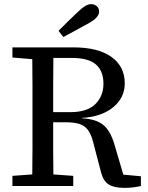

<svg xmlns="http://www.w3.org/2000/svg" viewBox="-20 -899 717 928"><path d="M263 -750Q287 -774 310.5 -797.5Q334 -821 358 -843Q395 -879 420 -879Q437 -879 448 -869Q459 -859 459 -843Q459 -815 411 -788Q380 -771 349 -754Q318 -737 286 -720ZM327 -619H238Q237 -554 237 -488.5Q237 -423 237 -357H320Q402 -357 441 -396Q480 -435 480 -494Q480 -556 443.5 -587.5Q407 -619 327 -619ZM40 -621V-670H335Q454 -670 518.5 -624Q583 -578 583 -496Q583 -427 527.5 -381Q472 -335 377 -329V-327Q442 -324 477.5 -296.5Q513 -269 533 -201L576 -55L661 -47V0Q645 4 625 6.5Q605 9 581 9Q532 9 506 -7Q480 -23 469 -64L431 -209Q421 -250 405 -271Q389 -292 363.5 -300Q338 -308 299 -308H237Q237 -238 237 -176.5Q237 -115 238 -56L334 -49V0H40V-49L136 -56Q137 -119 137 -183Q137 -247 137 -311V-359Q137 -423 137 -486.5Q137 -550 136 -613Z"/></svg>

Font: Source Serif 4 SmText
Style: Regular
Weight: 400
Designer: Frank Grießhammer
Foundry: Adobe
Version: Version 4.005;hotconv 1.1.0;makeotfexe 2.6.0